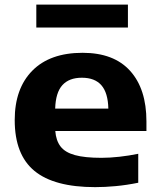

<svg xmlns="http://www.w3.org/2000/svg" viewBox="-20 -778 672 809"><path d="M381 10.5Q208 10.5 125 -58Q42 -126.5 42 -272Q42 -405 116.2 -480.2Q190.5 -555.5 328 -555.5Q460 -555.5 528.5 -479.2Q597 -403 597 -266.5V-226H213Q216 -186 235 -161Q254 -136 295.5 -124.5Q337 -113 407.5 -113Q442.5 -113 483 -117.5Q523.5 -122 562.5 -130V-8Q513 2 467.8 6.2Q422.5 10.5 381 10.5ZM325 -450.5Q271 -450.5 242.8 -419.2Q214.5 -388 212.5 -320.5H436.5Q435 -387 407.2 -418.8Q379.5 -450.5 325 -450.5ZM133 -662V-758.5H519V-662Z"/></svg>

Font: Encode Sans Expanded Expanded
Style: Bold
Weight: 700
Width: 7
Designer: Multiple Designers
Foundry: Impallari Type
Version: Version 3.000; ttfautohint (v1.8.3) -l 8 -r 50 -G 200 -x 14 